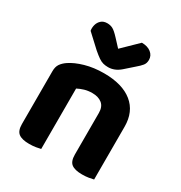

<svg xmlns="http://www.w3.org/2000/svg" viewBox="-172 -848 919 977"><g transform="rotate(30 287.5 -359.5)"><path d="M516.8 -311.1V-216.7H368.4V-306.3Q368.4 -343.3 346.8 -360.6Q325.2 -377.8 289.6 -377.8Q264.8 -377.8 244.1 -371.6Q223.4 -365.4 205.9 -356.2V-216.7H57.5V-372.8Q57.5 -398.3 68.3 -414.5Q79.1 -430.6 99.3 -444.4Q131.4 -466.2 181.2 -480.5Q231.1 -494.8 291.2 -494.8Q398.9 -494.8 457.8 -447.2Q516.8 -399.6 516.8 -311.1ZM57.5 -262.6H205.9V-1.2Q196.4 1.5 178.4 4.4Q160.4 7.3 139.3 7.3Q97 7.3 77.3 -7.7Q57.5 -22.6 57.5 -62.2ZM368.4 -262.6H516.8V-1.2Q507.2 1.5 489.1 4.4Q471 7.3 450.2 7.3Q407.6 7.3 388 -7.7Q368.4 -22.6 368.4 -62.2ZM249.4 -682.1 289.9 -638.5 379.4 -725.6Q413.9 -725.4 434.1 -709Q454.4 -692.7 454.4 -667.3Q454.4 -647.9 443.9 -634.7Q433.5 -621.6 411.9 -603.5L362.6 -560Q345.7 -545.4 328.1 -538.5Q310.5 -531.6 292 -531.6Q276.1 -531.6 263.1 -535Q250 -538.4 235.7 -548.2Q221.3 -558 199.6 -576.6L123 -647.6Q120 -664.4 124.7 -682.1Q129.5 -699.7 142.7 -711.6Q155.9 -723.6 178 -723.6Q196.4 -723.6 210.9 -715.8Q225.5 -708 249.4 -682.1Z"/></g></svg>

Font: Baloo Bhaijaan 2
Style: Regular
Weight: 400
Designer: Sanskriti Dholi, Noopur Datye and Ek Type
Foundry: Ek Type
Version: Version 1.701